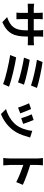

<svg xmlns="http://www.w3.org/2000/svg" viewBox="1536 -2372 928 4040"><g transform="rotate(90 2000.0 -352.0)"><path d="M748 -598V-703C748 -743 752 -776 754 -796H612C615 -776 618 -743 618 -703V-598H381V-696C381 -736 384 -768 387 -787H245C247 -768 251 -735 251 -697V-598H166C116 -598 76 -604 58 -607V-471C80 -473 116 -475 166 -475H251V-339C251 -294 248 -254 245 -234H385C384 -254 381 -295 381 -339V-475H618V-437C618 -192 533 -105 340 -38L447 63C688 -43 748 -194 748 -442V-475H822C875 -475 910 -474 932 -472V-605C905 -600 875 -598 822 -598Z M1285 -783 1238 -665C1379 -647 1663 -583 1779 -540L1830 -665C1704 -709 1416 -767 1285 -783ZM1239 -514 1193 -393C1342 -369 1598 -311 1713 -267L1762 -392C1636 -436 1382 -490 1239 -514ZM1188 -228 1138 -102C1298 -78 1614 -9 1749 47L1804 -78C1667 -130 1359 -202 1188 -228Z M2505 -595 2386 -556C2411 -504 2455 -383 2467 -334L2587 -376C2573 -422 2524 -552 2505 -595ZM2733 -567C2722 -442 2674 -309 2606 -224C2523 -120 2384 -44 2274 -15L2379 92C2496 48 2621 -36 2714 -156C2782 -244 2824 -348 2850 -449C2856 -469 2862 -490 2874 -522ZM2273 -542 2153 -499C2177 -455 2227 -322 2244 -268L2366 -314C2346 -370 2298 -491 2273 -542Z M3869 -368C3777 -413 3585 -484 3451 -523V-670C3451 -712 3456 -756 3460 -791H3304C3311 -756 3314 -706 3314 -670V-96C3314 -56 3310 4 3304 43H3460C3456 3 3451 -67 3451 -96V-379C3559 -342 3709 -284 3812 -230Z"/></g></svg>

Font: Noto Sans CJK KR Bold
Style: Regular
Weight: 700
Designer: Ryoko NISHIZUKA (kana & ideographs); Paul D. Hunt (Latin, Greek & Cyrillic); Wenlong ZHANG (bopomofo); Sandoll Communica
Foundry: Adobe Systems Incorporated
Version: Version 1.004;PS 1.004;hotconv 1.0.82;makeotf.lib2.5.63406